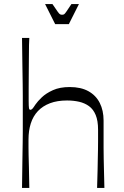

<svg xmlns="http://www.w3.org/2000/svg" viewBox="-20 -927 611 947"><path d="M88.6 0Q89.6 -83.1 90.5 -136.5Q91.4 -189.9 91.9 -222.6Q92.4 -255.3 92.4 -276Q92.4 -296.7 92.4 -313.4Q92.4 -330.1 92.4 -352.9Q92.4 -384.1 92.4 -406.9Q92.4 -429.7 92.4 -453.8Q92.4 -477.9 91.9 -512.4Q91.4 -546.9 90.5 -601.1Q89.6 -655.3 88.6 -740H124.6Q123.6 -731.3 123.1 -704.9Q122.6 -678.4 122.5 -642.2Q122.4 -606 121.9 -566.1Q121.4 -526.1 121.4 -490.5Q121.4 -454.9 121.4 -430.1Q121.4 -402.4 122.9 -393.9Q124.4 -385.4 129.7 -385.4Q134.7 -385.4 139.5 -390.3Q144.3 -395.1 154.9 -411.6Q165.1 -426.7 186.1 -446.8Q207 -466.9 241.1 -482.3Q275.1 -497.7 324.1 -497.7Q379 -497.7 416.2 -477.1Q453.4 -456.4 472.1 -419.2Q490.9 -382 490.9 -332.4Q490.9 -287.9 490.9 -255.9Q490.9 -223.9 490.9 -197.9Q491 -171.9 491.5 -144.9Q492 -118 492.9 -83.9Q493.9 -49.9 494.9 0H458.9Q460.7 -53.1 461.3 -87.4Q461.9 -121.6 462.4 -145.4Q462.9 -169.1 463.3 -188.6Q463.7 -208.1 463.7 -230.9Q463.7 -253.6 463.7 -287Q463.7 -331.6 451.9 -359.9Q440.1 -388.1 419.1 -403.4Q398 -418.7 370.3 -425.1Q342.6 -431.4 310.6 -431.4Q262.4 -431.4 226.5 -417.8Q190.6 -404.1 166.9 -379Q143.3 -353.9 131.9 -318.3Q120.6 -282.7 120.6 -239Q120.6 -215.4 120.6 -199.3Q120.6 -183.1 121.1 -162.1Q121.6 -141 122.6 -103.4Q123.6 -65.7 124.6 0ZM252.1 -808 202.4 -906.9H238.7Q256.6 -880.6 264.4 -869.5Q272.1 -858.4 276.4 -856.4Q280.6 -854.3 285.9 -854.3Q292.1 -854.3 295.9 -856.4Q299.6 -858.4 307.2 -869.5Q314.9 -880.6 332.3 -906.9H369.3L319.6 -808Z"/></svg>

Font: Ojuju ExtraLight
Style: Regular
Weight: 200
Designer: Chisaokwu Joboson, Mirko Velimirovic
Foundry: Udi Foundry
Version: Version 1.000